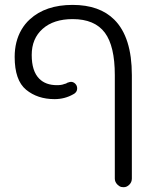

<svg xmlns="http://www.w3.org/2000/svg" viewBox="-20 -593 635 792"><path d="M480 178.2Q484.4 179.2 490.2 179.2Q503.4 179.2 513.7 168.5Q523.9 158.2 523.9 143.6V-283.2Q523.9 -439.5 451.7 -511.7Q390.6 -572.8 279.3 -572.8Q168 -572.8 103 -513.2Q82.5 -494.6 68.4 -470.2Q40.5 -421.9 40.5 -358.4Q40.5 -261.7 87.6 -222.9Q134.8 -184.1 205.1 -184.1Q247.1 -184.1 282.2 -204.1Q288.1 -207 291.5 -210.9Q298.3 -217.8 298.3 -228.5Q298.3 -239.7 290.5 -247.6Q282.7 -255.4 272.5 -255.4Q268.6 -255.4 257.3 -251.5Q253.9 -248 245.6 -246.6L244.1 -246.1Q233.4 -241.7 214.8 -241.7Q168.5 -241.7 142.1 -268.1Q110.8 -299.3 110.8 -366.2Q110.8 -434.1 156 -474.1Q201.2 -514.2 279.8 -514.2Q370.6 -514.2 412.6 -458Q453.6 -402.8 453.6 -283.2V143.6Q453.6 157.7 464.4 168.5Q471.7 175.8 480 178.2Z"/></svg>

Font: YuPearl-ExtraLight
Style: ExtraLight
Weight: 200
Designer: Max Yao
Foundry: Max-Everyday
Version: Version 1.011; ttfautohint (v1.8.3)